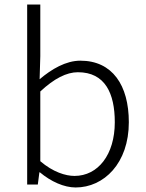

<svg xmlns="http://www.w3.org/2000/svg" viewBox="-20 -815 643 848"><path d="M314 13C439 13 549 -94 549 -275C549 -439 476 -547 335 -547C271 -547 208 -510 155 -465L158 -567V-795H100V0H147L154 -54H156C205 -13 263 13 314 13ZM309 -38C270 -38 214 -55 158 -103V-411C219 -468 274 -496 324 -496C444 -496 487 -403 487 -275C487 -132 413 -38 309 -38Z"/></svg>

Font: Spoqa Han Sans Neo Light
Style: Regular
Weight: 300
Designer: [Spoqa Han Sans Neo] Dong-huui Kim  Younghwa Kang  Yujin Lee  [Noto Sans] Ryoko NISHIZUKA  (kana & ideographs); Paul D. 
Foundry: Spoqa (http://www.spoqa-han-sans.com)
Version: Version 1.000